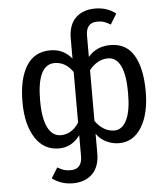

<svg xmlns="http://www.w3.org/2000/svg" viewBox="-62 -805 940 1074"><g transform="rotate(-5 408.0 -268.5)"><path d="M754 -264Q754 -138 707.5 -63Q661 12 581 12Q543 12 509.5 -4.5Q476 -21 454 -52V57Q454 133 413.5 173Q373 213 303 213Q238 213 188 175L224 117Q244 129 259.5 134Q275 139 298 139Q362 139 362 65V-52Q316 12 243 12Q158 12 110 -63Q62 -138 62 -264Q62 -393 107 -466Q152 -539 242 -539Q316 -539 362 -482V-594Q362 -670 402 -710Q442 -750 513 -750Q578 -750 628 -712L592 -653Q572 -665 556.5 -670.5Q541 -676 518 -676Q454 -676 454 -602V-483Q500 -539 580 -539Q668 -539 711 -466.5Q754 -394 754 -264ZM362 -123V-407Q321 -466 260 -466Q161 -466 161 -264Q161 -163 187 -112Q213 -61 260 -61Q322 -61 362 -123ZM655 -264Q655 -365 630.5 -415.5Q606 -466 560 -466Q500 -466 454 -409V-124Q475 -94 502 -77.5Q529 -61 560 -61Q605 -61 630 -112Q655 -163 655 -264Z"/></g></svg>

Font: Fira GO
Style: Regular
Weight: 400
Designer: Carrois Corporate
Foundry: Carrois Corporate GbR
Version: Version 0.300